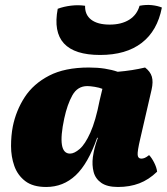

<svg xmlns="http://www.w3.org/2000/svg" viewBox="-20 -736 665 765"><path d="M558 -467Q579 -451 585 -430.5Q591 -410 584 -379L539 -184Q527 -133 528.5 -118.5Q530 -104 543 -104Q550 -104 557 -107Q564 -110 574 -118Q584 -108 594 -88.5Q604 -69 606 -52Q573 -20 535 -5.5Q497 9 450 9Q407 9 383.5 -7.5Q360 -24 353 -51Q346 -78 350 -110Q353 -130 357 -146Q361 -162 370 -187H367Q331 -84 281.5 -37.5Q232 9 164 9Q111 9 80.5 -14.5Q50 -38 37 -75Q24 -112 24 -154Q24 -196 31 -232Q44 -296 78.5 -349Q113 -402 175.5 -434.5Q238 -467 334 -467Q369 -467 397.5 -462.5Q426 -458 449 -450Q508 -455 558 -467ZM236 -264Q206 -124 259 -124Q276 -124 297.5 -142.5Q319 -161 340 -207.5Q361 -254 377 -336L388 -382Q376 -387 357.5 -390Q339 -393 328 -393Q289 -393 268.5 -356.5Q248 -320 236 -264ZM379 -517Q175 -517 210 -701Q234 -710 263 -713.5Q292 -717 319 -713Q318 -677 343.5 -657.5Q369 -638 417 -638Q464 -638 495 -657.5Q526 -677 536 -713Q562 -718 585 -715.5Q608 -713 625 -706Q607 -613 544.5 -565Q482 -517 379 -517Z"/></svg>

Font: Vollkorn Black
Style: Italic
Weight: 900
Italic angle: -11°
Designer: Friedrich Althausen
Foundry: Friedrich Althausen
Version: Version 5.000; ttfautohint (v1.8.3)